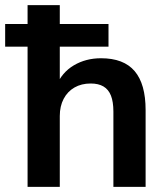

<svg xmlns="http://www.w3.org/2000/svg" viewBox="-42 -725 647 745"><path d="M65 0V-544H-22V-632H65V-705H190V-632H379V-544H190V-391H176Q198 -444 244.5 -471.5Q291 -499 350 -499Q438 -499 480.5 -449Q523 -399 523 -298V0H398V-292Q398 -330 388.5 -354Q379 -378 359.5 -389.5Q340 -401 310 -401Q274 -401 247 -385.5Q220 -370 205 -341.5Q190 -313 190 -275V0Z"/></svg>

Font: Nunito Sans 12pt ExtraLight 12pt
Style: Bold
Weight: 700
Version: Version 3.101;gftools[0.9.27]